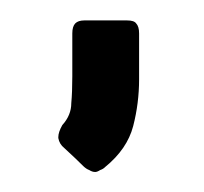

<svg xmlns="http://www.w3.org/2000/svg" viewBox="-20 -103 200 188"><path d="M62.5 -83Q77.1 -83 104.5 -83Q111.3 -83 113.3 -80.1Q116.2 -77.1 116.2 -70.3Q116.2 -55.7 116.2 -25.4Q116.2 -2 110.4 20.5Q104.5 43 83 60.5Q81.1 62.5 78.1 63.5Q75.2 65.4 73.2 65.4Q70.3 65.4 67.4 63.5Q64.5 62.5 61.5 59.6Q55.7 53.7 43 42Q38.1 38.1 37.1 32.2Q37.1 31.2 37.1 31.2Q37.1 26.4 41 19.5Q49.8 9.8 49.8 -2Q50.8 -12.7 50.8 -28.3Q50.8 -43 50.8 -70.3Q50.8 -70.3 50.8 -70.3Q50.8 -77.1 53.7 -80.1Q56.6 -83 62.5 -83Z"/></svg>

Font: Lega 2020-21MOD
Style: Regular
Weight: 400
Designer: SIL Open Font License
Foundry: SIL Open Font License
Version: Version 1.00;July 1, 2020;FontCreator 13.0.0.2670 32-bit